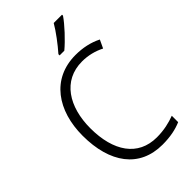

<svg xmlns="http://www.w3.org/2000/svg" viewBox="-285 -1032 1127 1127"><g transform="rotate(-45 278.5 -468.5)"><path d="M475 -939V-947H406C380 -902 334 -841 296 -798V-788H335C381 -826 446 -896 475 -939ZM364 -670C414 -670 462 -658 505 -636L529 -687C480 -712 424 -724 364 -724C165 -724 58 -566 58 -359C58 -133 162 10 353 10C419 10 469 -1 511 -19V-72C469 -56 419 -44 360 -44C204 -44 121 -167 121 -358C121 -536 205 -670 364 -670Z"/></g></svg>

Font: Noto Sans Bengali SemiCondensed Light
Style: Regular
Weight: 300
Width: 4
Designer: Joana Ranito - Universal Thirst; Jelle Bosma - Monotype Design Team
Foundry: Universal Thirst ehf.
Version: Version 3.000